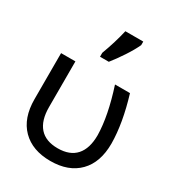

<svg xmlns="http://www.w3.org/2000/svg" viewBox="-190 -894 933 1022"><g transform="rotate(30 276.5 -383.0)"><path d="M229 -621Q261 -707 278 -782H388V-760Q371 -723 341 -677.5Q311 -632 283 -597H229ZM40 -227V-510H128V-229Q128 -147 165.5 -104.5Q203 -62 277 -62Q351 -62 389 -104.5Q427 -147 427 -229Q425 -346 372 -509H464Q512 -351 513 -227Q513 -111 450.5 -47.5Q388 16 277 16Q166 16 103 -47.5Q40 -111 40 -227Z"/></g></svg>

Font: AtCorfu Sans
Style: AtCorfu Sans Regular
Weight: 400
Designer: Kostas Teopoulos
Foundry: Kostas Teopoulos
Version: Version 1.00 July 8, 2025, initial release